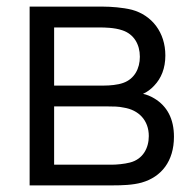

<svg xmlns="http://www.w3.org/2000/svg" viewBox="-20 -560 576 580"><path d="M69.5 0H321C348 0 381.5 -1 408 -8.5C467.5 -25.5 505.5 -73 505.5 -147C505.5 -201.5 484.5 -239.5 446.5 -262.5C435 -269.5 422.5 -274.5 412 -276.5C423.5 -281.5 436 -290.5 446 -301.5C467 -323.5 479.5 -353.5 479.5 -392.5C479.5 -462 439 -514 378.5 -530.5C350.5 -537.5 314.5 -540 292 -540H69.5ZM143.5 -301.5V-477H284.5C292 -477 325.5 -477 349.5 -468.5C384.5 -457 402.5 -426 402.5 -388.5C402.5 -353.5 386.5 -321.5 352 -309.5C335.5 -303.5 311.5 -301.5 294.5 -301.5ZM143.5 -62.5V-238.5H307C320 -238.5 338.5 -238.5 353.5 -235C399 -228 429.5 -196.5 429.5 -149C429.5 -113 412 -79 372.5 -69C355.5 -64.5 331.5 -62.5 317.5 -62.5Z"/></svg>

Font: Hauora
Style: Regular
Weight: 400
Designer: Mikhail Sharanda
Foundry: WCYS & Co.
Version: Version 1.010